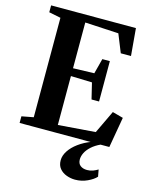

<svg xmlns="http://www.w3.org/2000/svg" viewBox="-142 -834 927 1172"><g transform="rotate(15 322.0 -248.0)"><path d="M106.5 -56V-684.5L32 -699.5V-743H568L583 -570.5H518.5L472.5 -684.5L260.5 -696V-407L394 -411L419 -507H466.5V-252H419L394.5 -353.5L260.5 -357.5V-48.5L495.5 -66.5L564.5 -211.5L632.5 -193L599 0H32V-42ZM447.5 247Q420 247 393.5 237.2Q367 227.5 350 207.2Q333 187 333 155Q333 125 352.5 95.2Q372 65.5 406 40.5Q440 15.5 483 -1L508 -5L545.5 -1Q510.5 15 488 35.8Q465.5 56.5 455 78Q444.5 99.5 444.5 119.5Q444.5 145.5 460.8 158.2Q477 171 503.5 171Q523.5 171 540 164.8Q556.5 158.5 571.5 149.5L579.5 193Q561 213.5 525 230.2Q489 247 447.5 247Z"/></g></svg>

Font: Merriweather 72pt
Style: Bold
Weight: 700
Version: Version 2.100